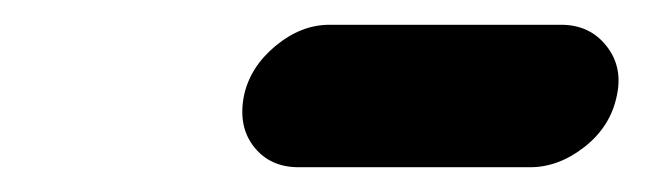

<svg xmlns="http://www.w3.org/2000/svg" viewBox="-20 -747 540 155"><path d="M221 -612Q198 -612 185 -628.5Q172 -645 177 -670Q182 -693 202.5 -710Q223 -727 246 -727H433Q456 -727 469.5 -710Q483 -693 478 -670Q473 -645 452 -628.5Q431 -612 408 -612Z"/></svg>

Font: VDS
Style: Bold Italic
Weight: 700
Designer: artmaker
Foundry: artmaker
Version: Version 1.000 2009 initial release